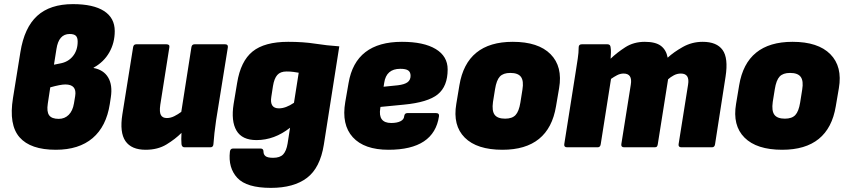

<svg xmlns="http://www.w3.org/2000/svg" viewBox="-20 -715 4106 932"><path d="M251 12Q128 12 75 -48.5Q22 -109 43 -239L79 -462Q98 -581 160.5 -638Q223 -695 334 -695Q433 -695 485 -661.5Q537 -628 537 -564Q537 -507 510.5 -460.5Q484 -414 435 -387L434 -385Q483 -376 505 -339Q527 -302 518 -243L513 -210Q496 -101 429.5 -44.5Q363 12 251 12ZM242 -401 272 -407Q311 -414 334 -442.5Q357 -471 357 -513Q357 -533 348 -541.5Q339 -550 318 -550Q265 -550 254 -477ZM265 -138Q294 -138 313.5 -157.5Q333 -177 339 -213L345 -249Q354 -305 297 -305Q274 -305 224 -291L212 -212Q206 -173 218.5 -155.5Q231 -138 265 -138Z M687 12Q618 12 589 -30Q560 -72 574 -160L626 -485Q628 -500 641 -500H788Q805 -500 802 -485L758 -206Q753 -171 761 -156.5Q769 -142 790 -142Q808 -142 826 -151Q844 -160 860 -172L909 -485Q911 -500 924 -500H1073Q1088 -500 1086 -485L1029 -131Q1024 -98 1021 -69.5Q1018 -41 1016 -15Q1015 0 1001 0H876Q863 0 861 -15Q859 -38 861 -70Q831 -40 788.5 -14Q746 12 687 12Z M1379 -512Q1452 -512 1509.5 -503Q1567 -494 1627 -490L1552 -13Q1534 100 1470 148.5Q1406 197 1295 197Q1177 197 1132 148.5Q1087 100 1096 21Q1098 6 1111 6H1245Q1259 6 1259 21Q1259 35 1269 43Q1279 51 1306 51Q1339 51 1354.5 34.5Q1370 18 1376 -18L1388 -95Q1312 -35 1225 -35Q1155 -35 1128 -81Q1101 -127 1114 -210L1131 -312Q1148 -418 1206 -465Q1264 -512 1379 -512ZM1334 -189Q1367 -189 1407 -216L1430 -362Q1419 -364 1404 -366Q1389 -368 1371 -368Q1341 -368 1326 -351Q1311 -334 1305 -297L1297 -245Q1288 -189 1334 -189Z M1866 12Q1748 12 1692.5 -49Q1637 -110 1656 -220L1672 -312Q1706 -512 1931 -512Q2037 -512 2095 -477Q2153 -442 2153 -378Q2153 -296 2105 -257Q2057 -218 1940 -207L1827 -196L1826 -190Q1814 -118 1879 -118Q1907 -118 1924 -126.5Q1941 -135 1942 -151Q1944 -166 1957 -166H2097Q2113 -166 2111 -151Q2087 12 1866 12ZM1842 -294 1911 -301Q1944 -305 1958.5 -316Q1973 -327 1973 -347Q1973 -365 1961.5 -373Q1950 -381 1923 -381Q1855 -381 1845 -313Z M2419 12Q2295 12 2236 -47Q2177 -106 2195 -211L2210 -301Q2245 -512 2469 -512Q2593 -512 2652.5 -452Q2712 -392 2694 -287L2679 -199Q2644 12 2419 12ZM2432 -139Q2466 -139 2482.5 -156.5Q2499 -174 2506 -217L2516 -280Q2523 -322 2509 -341.5Q2495 -361 2457 -361Q2423 -361 2406.5 -343.5Q2390 -326 2383 -282L2373 -220Q2367 -177 2381 -158Q2395 -139 2432 -139Z M2733 0Q2717 0 2719 -15L2775 -369Q2780 -402 2784.5 -430.5Q2789 -459 2789 -485Q2789 -500 2804 -500H2929Q2943 -500 2944 -485Q2946 -473 2945.5 -459Q2945 -445 2944 -430Q2974 -459 3015 -485.5Q3056 -512 3110 -512Q3162 -512 3188 -492.5Q3214 -473 3221 -435Q3250 -462 3294.5 -487Q3339 -512 3391 -512Q3459 -512 3487.5 -472.5Q3516 -433 3502 -343L3451 -15Q3449 0 3436 0H3288Q3272 0 3274 -15L3320 -304Q3329 -358 3285 -358Q3267 -358 3251 -349.5Q3235 -341 3223 -330L3173 -15Q3172 -8 3169 -4Q3166 0 3158 0H3010Q2994 0 2996 -15L3042 -304Q3051 -358 3007 -358Q2991 -358 2975.5 -350Q2960 -342 2946 -332L2896 -15Q2894 0 2881 0Z M3777 12Q3653 12 3594 -47Q3535 -106 3553 -211L3568 -301Q3603 -512 3827 -512Q3951 -512 4010.5 -452Q4070 -392 4052 -287L4037 -199Q4002 12 3777 12ZM3790 -139Q3824 -139 3840.5 -156.5Q3857 -174 3864 -217L3874 -280Q3881 -322 3867 -341.5Q3853 -361 3815 -361Q3781 -361 3764.5 -343.5Q3748 -326 3741 -282L3731 -220Q3725 -177 3739 -158Q3753 -139 3790 -139Z"/></svg>

Font: Sofia Sans ExtraBlack
Style: Italic
Weight: 1000
Italic angle: -9°
Designer: Botio Nikoltchev, Ani Petrova
Foundry: lettersoup
Version: Version 4.100; ttfautohint (v1.8.4.7-5d5b)